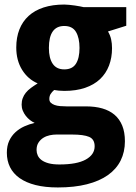

<svg xmlns="http://www.w3.org/2000/svg" viewBox="-20 -576 592 836"><path d="M529.8 -544.9V-463.9L450.2 -439Q460 -422.4 463.9 -404.5Q467.8 -386.7 467.8 -366.2Q467.8 -324.7 454.6 -290.3Q441.4 -255.9 415.5 -231.4Q389.6 -207 350.6 -193.6Q311.5 -180.2 259.8 -180.2Q248.5 -180.2 235.4 -181.4Q222.2 -182.6 215.8 -184.1Q206.1 -175.8 200.4 -166.7Q194.8 -157.7 194.8 -145Q194.8 -134.8 201.2 -128.7Q207.5 -122.6 217.8 -118.9Q228 -115.2 241.7 -114Q255.4 -112.8 270 -112.8H355Q394.5 -112.8 425.8 -103.8Q457 -94.7 478.8 -76.2Q500.5 -57.6 512.2 -29.1Q523.9 -0.5 523.9 39.1Q523.9 85.4 505.4 122.8Q486.8 160.2 450 186.3Q413.1 212.4 358.4 226.3Q303.7 240.2 231.9 240.2Q176.3 240.2 134.8 229.7Q93.3 219.2 65.4 199.5Q37.6 179.7 23.7 151.9Q9.8 124 9.8 88.9Q9.8 59.1 20 37.1Q30.3 15.1 47.4 -0.5Q64.5 -16.1 86.2 -25.9Q107.9 -35.6 130.9 -41Q120.6 -45.4 110.6 -53.2Q100.6 -61 92.5 -71.3Q84.5 -81.5 79.3 -94Q74.2 -106.4 74.2 -120.1Q74.2 -135.7 78.9 -148.4Q83.5 -161.1 92.3 -172.1Q101.1 -183.1 114.3 -192.9Q127.4 -202.6 144 -212.9Q101.1 -231.4 75.9 -272.5Q50.8 -313.5 50.8 -369.1Q50.8 -413.1 64.5 -447.8Q78.1 -482.4 104.5 -506.6Q130.9 -530.8 169.9 -543.5Q209 -556.2 259.8 -556.2Q269.5 -556.2 281.7 -554.9Q293.9 -553.7 305.9 -552Q317.9 -550.3 328.1 -548.3Q338.4 -546.4 344.2 -544.9ZM139.2 77.1Q139.2 89.4 144.3 100.8Q149.4 112.3 161.1 121.1Q172.9 129.9 191.9 135Q210.9 140.1 238.8 140.1Q314.9 140.1 353.5 118.7Q392.1 97.2 392.1 61Q392.1 30.3 368.2 20Q344.2 9.8 293.9 9.8H225.1Q211.9 9.8 196.8 12.9Q181.6 16.1 168.9 23.9Q156.2 31.7 147.7 44.7Q139.2 57.6 139.2 77.1ZM192.9 -367.2Q192.9 -322.8 209.5 -298.3Q226.1 -273.9 259.8 -273.9Q294.9 -273.9 310.5 -298.3Q326.2 -322.8 326.2 -367.2Q326.2 -411.1 310.8 -437Q295.4 -462.9 259.8 -462.9Q192.9 -462.9 192.9 -367.2Z"/></svg>

Font: Droid Sans
Style: Bold
Weight: 700
Foundry: Ascender Corporation
Version: Version 1.00 build 112